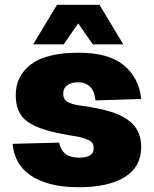

<svg xmlns="http://www.w3.org/2000/svg" viewBox="-20 -773 645 805"><path d="M310 12Q242 12 191 -1.5Q140 -15 106 -39Q72 -63 54 -96.5Q36 -130 33 -170L228 -175Q240 -112 311 -112Q373 -112 373 -151Q373 -161 369.5 -169Q366 -177 356 -183Q346 -189 328.5 -194.5Q311 -200 282 -204Q214 -215 168.5 -229Q123 -243 96 -262.5Q69 -282 57.5 -309.5Q46 -337 46 -374Q46 -455 110.5 -503.5Q175 -552 310 -552Q435 -552 499 -499.5Q563 -447 572 -358L380 -352Q377 -390 358 -409Q339 -428 308 -428Q279 -428 262 -415.5Q245 -403 245 -380Q245 -357 262.5 -346Q280 -335 326 -329Q393 -320 439.5 -306Q486 -292 515.5 -271Q545 -250 558.5 -221.5Q572 -193 572 -156Q572 -74 503.5 -31Q435 12 310 12ZM119 -587 219 -753H397L497 -587H369L308 -675L247 -587Z"/></svg>

Font: Geist Black
Style: Regular
Weight: 400
Designer: Basement.studio, Andrés Briganti, Mateo Zaragoza
Foundry: Basement.studio, Vercel, Andrés Briganti, Guido Ferreyra, Mateo Zaragoza
Version: Version 1.401